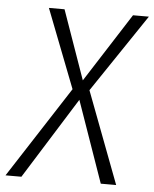

<svg xmlns="http://www.w3.org/2000/svg" viewBox="-80 -728 619 771"><g transform="rotate(5 230.0 -342.5)"><path d="M489 -685 277 -370 417 0H355L240 -328L35 0H-29L209 -368L86 -685H149L247 -407L425 -685Z"/></g></svg>

Font: Fira Sans Condensed Light
Style: Italic
Weight: 300
Width: 3
Italic angle: -8°
Designer: Carrois Corporate & Edenspiekermann AG
Foundry: Carrois Corporate GbR & Edenspiekermann AG
Version: Version 4.203